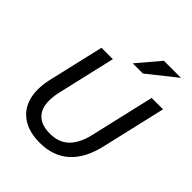

<svg xmlns="http://www.w3.org/2000/svg" viewBox="-258 -1102 1264 1264"><g transform="rotate(45 374.0 -470.0)"><path d="M329 10Q231 10 167.5 -32Q104 -74 82.5 -150.5Q61 -227 85 -332L175 -720H281L186 -310Q171 -243 180 -191.5Q189 -140 227 -110Q265 -80 336 -80Q417 -80 466.5 -128Q516 -176 538 -271L642 -720H748L644 -271Q612 -132 533 -61Q454 10 329 10ZM488 -793H393L526 -950H685Z"/></g></svg>

Font: Instrument Sans Medium
Style: Italic
Weight: 500
Italic angle: -13°
Designer: Rodrigo Fuenzalida
Foundry: fragTYPE
Version: Version 1.000;gftools[0.9.28]